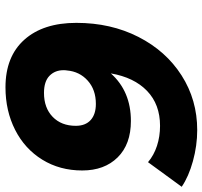

<svg xmlns="http://www.w3.org/2000/svg" viewBox="-40 -710 757 718"><g transform="rotate(90 339.0 -350.5)"><path d="M65 -257Q65 -386 117.5 -489Q170 -592 261.5 -650.5Q353 -709 466 -709Q524 -709 582 -693Q640 -677 678 -651L586 -525Q560 -547 525 -558.5Q490 -570 450 -570Q370 -570 319.5 -521.5Q269 -473 254 -386Q321 -461 432 -461Q519 -461 568 -411.5Q617 -362 617 -279Q617 -195 576.5 -129.5Q536 -64 465 -28Q394 8 306 8Q191 8 128 -62.5Q65 -133 65 -257ZM450 -255Q450 -291 428.5 -310.5Q407 -330 368 -330Q315 -330 281 -299.5Q247 -269 243 -222Q242 -218 242 -209Q242 -177 263 -156.5Q284 -136 327 -136Q383 -136 416.5 -168.5Q450 -201 450 -255Z"/></g></svg>

Font: Gontserrat
Style: Bold Italic
Weight: 700
Italic angle: -11.3°
Designer: Julieta Ulanovsky
Foundry: Julieta Ulanovsky
Version: Version 6.001